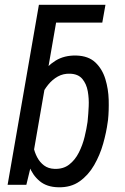

<svg xmlns="http://www.w3.org/2000/svg" viewBox="-20 -770 519 800"><path d="M419.4 -750 406.2 -675.8H188L201.2 -750ZM142.1 -750H226.6L113.3 -97.2L89.8 0H11.7ZM430.2 -271 428.7 -260.7Q423.3 -219.2 409.9 -171.6Q396.5 -124 372.3 -82Q348.1 -40 311.5 -14.2Q274.9 11.7 222.7 10.3Q174.8 9.3 145.3 -15.4Q115.7 -40 101.3 -78.4Q86.9 -116.7 83 -159.9Q79.1 -203.1 82 -241.2L87.4 -286.1Q94.2 -327.6 109.4 -372.6Q124.5 -417.5 149.4 -455.8Q174.3 -494.1 211.2 -517.1Q248 -540 298.3 -538.6Q348.6 -537.1 377.4 -509.8Q406.2 -482.4 418.9 -440.9Q431.6 -399.4 432.9 -354.2Q434.1 -309.1 430.2 -271ZM344.7 -261.7 345.7 -272Q348.1 -295.4 349.6 -327.4Q351.1 -359.4 345.7 -389.9Q340.3 -420.4 323 -441.2Q305.7 -461.9 271.5 -462.9Q243.7 -463.9 220.9 -451.2Q198.2 -438.5 180.9 -417.2Q163.6 -396 151.9 -370.8Q140.1 -345.7 134.3 -322.3L115.7 -203.6Q114.7 -182.1 119.4 -158.7Q124 -135.3 135 -114.5Q146 -93.8 163.6 -80.6Q181.2 -67.4 206.5 -66.4Q243.2 -64.9 268.1 -84.2Q293 -103.5 308.6 -134.5Q324.2 -165.5 332.5 -199.7Q340.8 -233.9 344.7 -261.7Z"/></svg>

Font: Roboto Condensed
Style: Italic
Weight: 400
Italic angle: -12°
Designer: Christian Robertson
Foundry: Google
Version: Version 3.0